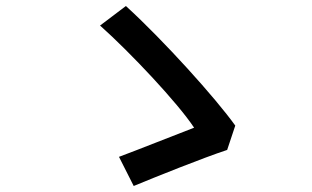

<svg xmlns="http://www.w3.org/2000/svg" viewBox="-20 -671 1040 639"><path d="M736 -172 763 -253C698 -344 526 -535 399 -651L313 -586C414 -496 572 -328 626 -246C571 -225 438 -172 376 -149L425 -52C495 -81 654 -145 736 -172Z"/></svg>

Font: Genne Gothic Medium
Style: Regular
Weight: 500
Designer: Ryoko NISHIZUKA (kana & ideographs); Paul D. Hunt (Latin, Greek & Cyrillic); Wenlong ZHANG (bopomofo); Sandoll Communica
Foundry: Adobe Systems Incorporated
Version: Version 1.004;PS 1.004;hotconv 16.6.51;makeotf.lib2.5.65220